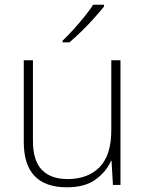

<svg xmlns="http://www.w3.org/2000/svg" viewBox="-20 -786 622 816"><path d="M492 -530V0H460L454 -103H452Q433 -58 387.5 -24Q342 10 264 10Q81 10 81 -183V-530H120V-187Q120 -103 158 -64Q196 -25 267 -25Q354 -25 403.5 -76Q453 -127 453 -232V-530ZM422 -758Q405 -737 380.5 -709.5Q356 -682 328 -654.5Q300 -627 275 -606H246V-613Q267 -633 292 -660.5Q317 -688 339.5 -716Q362 -744 376 -766H422Z"/></svg>

Font: Noto Sans Arabic UI XLt
Style: Regular
Weight: 200
Designer: Monotype Design Team, Nadine Chahine and Nizar Qandah
Foundry: Monotype Imaging Inc.
Version: Version 2.010; ttfautohint (v1.8.4.7-5d5b)